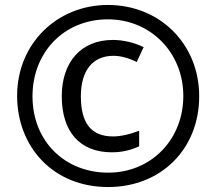

<svg xmlns="http://www.w3.org/2000/svg" viewBox="-20 -744 871 774"><path d="M416 10C629 10 783 -143 783 -356C783 -567 624 -724 415 -724C209 -724 49 -567 49 -358C49 -153 193 10 416 10ZM416 -48C243 -48 111 -173 111 -356C111 -532 237 -666 415 -666C587 -666 719 -532 719 -357C719 -182 590 -48 416 -48ZM431 -130C473 -130 507 -139 541 -154V-217C506 -203 467 -194 436 -194C346 -194 306 -249 306 -356C306 -460 354 -519 437 -519C465 -519 498 -511 531 -494L559 -554C520 -573 475 -583 435 -583C306 -583 229 -493 229 -356C229 -214 301 -130 431 -130Z"/></svg>

Font: Noto Sans Tamil Condensed SemiBold
Style: Regular
Weight: 600
Width: 3
Designer: Jelle Bosma - Monotype Design Team
Foundry: Monotype Imaging Inc.
Version: Version 2.004